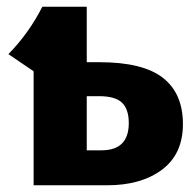

<svg xmlns="http://www.w3.org/2000/svg" viewBox="-20 -551 581 571"><path d="M276 -366Q405 -366 464.5 -319.5Q524 -273 524 -182Q524 -93 462 -46.5Q400 0 299 0H80V-339L5 -390Q65 -451 106 -531H238V-366ZM282 -104Q363 -104 363 -185Q363 -226 343 -245.5Q323 -265 274 -265H238V-104Z"/></svg>

Font: Fira Sans
Style: Bold
Weight: 700
Designer: bBox Type GmbH & Carrois Corporate GbR & Edenspiekermann AG
Foundry: bBox Type GmbH & Carrois Corporate GbR & Edenspiekermann AG
Version: Version 4.301;PS 004.301;hotconv 1.0.88;makeotf.lib2.5.64775